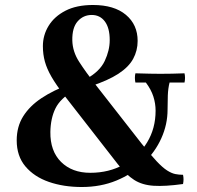

<svg xmlns="http://www.w3.org/2000/svg" viewBox="-20 -736 791 770"><path d="M714 2Q642 12 596 9Q550 6 518 -14.5Q486 -35 453 -77L238 -353Q205 -396 186.5 -428Q168 -460 160 -489Q152 -518 152 -551Q152 -595 175 -632.5Q198 -670 242.5 -693Q287 -716 353 -716Q438 -716 485 -676.5Q532 -637 532 -572Q532 -533 514 -500Q496 -467 454.5 -440Q413 -413 343 -390L325 -419Q380 -449 400 -491.5Q420 -534 420 -575Q420 -624 400.5 -650Q381 -676 348 -676Q314 -676 291.5 -650.5Q269 -625 270 -574Q271 -529 297.5 -488Q324 -447 362 -398L548 -160Q584 -115 608 -89.5Q632 -64 650 -52.5Q668 -41 683 -38Q698 -35 714 -35Q718 -17 714 2ZM308 14Q235 14 176 -6.5Q117 -27 82 -68.5Q47 -110 47 -173Q47 -228 73 -269.5Q99 -311 146.5 -342.5Q194 -374 259 -398L275 -372Q222 -341 202.5 -301.5Q183 -262 182 -207Q181 -130 225 -86.5Q269 -43 342 -43Q417 -43 476.5 -76Q536 -109 570 -165Q604 -221 604 -292Q604 -321 595 -349Q586 -377 565 -405H523Q519 -424 523 -442Q555 -441 581 -440.5Q607 -440 623 -440Q645 -440 670 -440.5Q695 -441 720 -442Q724 -424 720 -405H660Q654 -381 653 -353Q652 -325 652 -296Q652 -237 627 -181.5Q602 -126 556 -82Q510 -38 447 -12Q384 14 308 14Z"/></svg>

Font: Poltawski Nowy SemiBold
Style: Regular
Weight: 600
Version: Version 1.001;gftools[0.9.25]